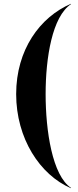

<svg xmlns="http://www.w3.org/2000/svg" viewBox="-20 -820 412 1010"><path d="M354 168.5C255 103.5 220 -133 220 -325C220 -517 255 -733.5 354 -798.5L353 -800C190 -730 65 -558 65 -325C65 -92 190 100 353 170Z"/></svg>

Font: Bodoni* 96pt
Style: Bold
Weight: 700
Version: Version 2.3